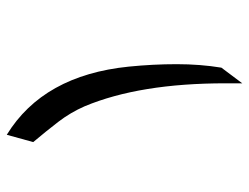

<svg xmlns="http://www.w3.org/2000/svg" viewBox="-102 -598 717 552"><g transform="rotate(-90 256.0 -321.5)"><path d="M145 -660Q316 -555 341 -309Q348 -239 348 -171.5Q348 -104 338 -43L293 17Q293 5 293 -7V-31Q293 -278 227 -436Q209 -477 182.5 -511.5Q156 -546 124 -584Z"/></g></svg>

Font: Cardo
Style: Regular
Weight: 400
Designer: David J. Perry
Foundry: David J. Perry
Version: Version 1.0451